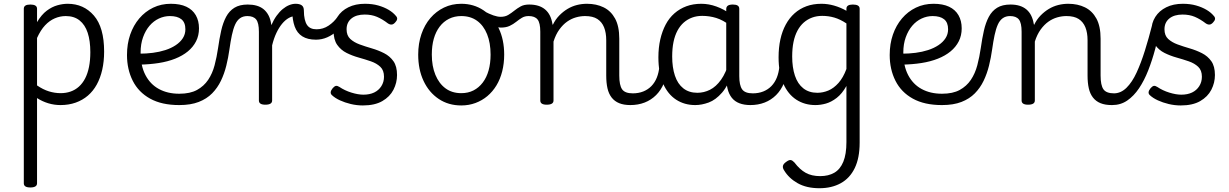

<svg xmlns="http://www.w3.org/2000/svg" viewBox="-20 -539 6501 1016"><path d="M141 453Q123 453 114.5 447.5Q106 442 106 431V-493Q106 -504 114.5 -509.5Q123 -515 141 -515Q158 -515 167 -509.5Q176 -504 176 -493V-422Q200 -462 227.5 -482.5Q255 -503 283.5 -511Q312 -519 338 -519Q423 -519 477 -456.5Q531 -394 531 -266Q531 -214 521 -170Q511 -126 492 -91.5Q473 -57 445 -33Q417 -9 380.5 4Q344 17 300 17Q267 17 235.5 7.5Q204 -2 176 -20V431Q176 442 167 447.5Q158 453 141 453ZM176 -87Q208 -65 239 -55.5Q270 -46 301 -46Q329 -46 353.5 -54.5Q378 -63 397.5 -80.5Q417 -98 430.5 -124Q444 -150 451 -185Q458 -220 458 -263Q458 -323 444 -365.5Q430 -408 401 -431Q372 -454 328 -454Q298 -454 270 -442Q242 -430 218.5 -405Q195 -380 176 -338Z M928 17Q836 17 774.5 -17Q713 -51 682.5 -111.5Q652 -172 652 -248Q652 -307 669 -356Q686 -405 717 -441.5Q748 -478 790.5 -498.5Q833 -519 884 -519Q933 -519 966 -503.5Q999 -488 1016 -458.5Q1033 -429 1033 -389Q1033 -351 1017.5 -320.5Q1002 -290 974 -267Q946 -244 907 -228.5Q868 -213 820 -205.5Q772 -198 718 -197V-255Q754 -255 789 -259.5Q824 -264 855 -274Q886 -284 910 -300Q934 -316 947.5 -337Q961 -358 961 -384Q961 -420 940 -437Q919 -454 879 -454Q849 -454 821 -441Q793 -428 771.5 -403Q750 -378 737 -342Q724 -306 724 -261Q724 -191 749.5 -142Q775 -93 821 -68Q867 -43 928 -43Q941 -43 947.5 -34Q954 -25 954 -13Q954 -1 947.5 8Q941 17 928 17Z M929 17Q913 17 905.5 8Q898 -1 898 -13Q898 -25 905.5 -34Q913 -43 929 -43Q986 -43 1022.5 -63Q1059 -83 1081.5 -116.5Q1104 -150 1115.5 -193.5Q1127 -237 1134 -285Q1141 -335 1150.5 -377Q1160 -419 1176.5 -450Q1193 -481 1220.5 -498Q1248 -515 1291 -515Q1300 -515 1304.5 -505.5Q1309 -496 1308.5 -484Q1308 -472 1303 -463Q1298 -454 1289 -454Q1266 -454 1250 -442.5Q1234 -431 1224 -408.5Q1214 -386 1207 -353Q1200 -320 1194 -277Q1188 -234 1177.5 -191.5Q1167 -149 1149 -111.5Q1131 -74 1102.5 -45Q1074 -16 1031.5 0.5Q989 17 929 17Z M1384 15Q1367 15 1358.5 9.5Q1350 4 1350 -7V-371Q1350 -418 1335.5 -436Q1321 -454 1289 -454Q1277 -454 1271 -463Q1265 -472 1265 -484Q1265 -496 1272 -505.5Q1279 -515 1291 -515Q1317 -515 1338 -509Q1359 -503 1374.5 -490.5Q1390 -478 1400.5 -458.5Q1411 -439 1415 -412L1416 -406Q1428 -434 1443.5 -455.5Q1459 -477 1476 -491Q1493 -505 1510.5 -512Q1528 -519 1544 -519Q1559 -519 1566.5 -509Q1574 -499 1574 -486.5Q1574 -474 1566.5 -464Q1559 -454 1544 -454Q1526 -454 1507.5 -443.5Q1489 -433 1472.5 -413Q1456 -393 1442.5 -364.5Q1429 -336 1420 -299V-7Q1420 4 1411 9.5Q1402 15 1384 15Z M1652 -329Q1608 -329 1580 -346.5Q1552 -364 1539.5 -398.5Q1527 -433 1526 -484L1544 -519Q1565 -519 1576.5 -511Q1588 -503 1588 -483Q1588 -457 1592.5 -437.5Q1597 -418 1605 -406.5Q1613 -395 1625.5 -389.5Q1638 -384 1655 -384Q1690 -384 1719 -403.5Q1748 -423 1767 -451Q1776 -463 1787.5 -460.5Q1799 -458 1805 -447.5Q1811 -437 1804 -426Q1788 -398 1764 -376Q1740 -354 1711.5 -341.5Q1683 -329 1652 -329Z M1900 19Q1868 19 1836.5 11.5Q1805 4 1779 -8Q1753 -20 1737 -35Q1729 -42 1730 -51.5Q1731 -61 1741 -73Q1750 -83 1757.5 -84.5Q1765 -86 1776 -79Q1804 -60 1839.5 -49Q1875 -38 1903 -38Q1936 -38 1960 -49.5Q1984 -61 1998 -83Q2012 -105 2012 -133Q2012 -167 1992.5 -185.5Q1973 -204 1942.5 -214.5Q1912 -225 1878 -234.5Q1844 -244 1814 -259Q1784 -274 1764.5 -301.5Q1745 -329 1745 -377Q1745 -417 1765.5 -449.5Q1786 -482 1823.5 -500.5Q1861 -519 1911 -519Q1950 -519 1981.5 -510Q2013 -501 2036.5 -487Q2060 -473 2074 -456Q2083 -447 2081.5 -438Q2080 -429 2071 -420Q2062 -410 2053 -409Q2044 -408 2033 -415Q2003 -438 1974.5 -450Q1946 -462 1910 -462Q1865 -462 1839.5 -441Q1814 -420 1814 -384Q1814 -351 1833.5 -333Q1853 -315 1883 -304Q1913 -293 1947.5 -283Q1982 -273 2012.5 -257.5Q2043 -242 2062 -215Q2081 -188 2081 -142Q2081 -101 2062 -64Q2043 -27 2003 -4Q1963 19 1900 19Z M2421 19Q2353 19 2301.5 -15.5Q2250 -50 2221.5 -110.5Q2193 -171 2193 -250Q2193 -309 2210 -358.5Q2227 -408 2257.5 -443.5Q2288 -479 2329.5 -499Q2371 -519 2421 -519Q2487 -519 2538.5 -484.5Q2590 -450 2619 -389.5Q2648 -329 2648 -250Q2648 -203 2637.5 -161.5Q2627 -120 2607 -87Q2587 -54 2559 -30.5Q2531 -7 2496 6Q2461 19 2421 19ZM2421 -46Q2457 -46 2485.5 -60.5Q2514 -75 2534.5 -102Q2555 -129 2565.5 -166.5Q2576 -204 2576 -250Q2576 -312 2557.5 -358Q2539 -404 2504.5 -429Q2470 -454 2421 -454Q2385 -454 2356 -439.5Q2327 -425 2306.5 -398Q2286 -371 2275.5 -334Q2265 -297 2265 -250Q2265 -189 2284 -143Q2303 -97 2337.5 -71.5Q2372 -46 2421 -46Z M2630 -393Q2619 -393 2602.5 -398Q2586 -403 2568 -412Q2550 -421 2532 -432Q2520 -439 2517.5 -449Q2515 -459 2518 -467.5Q2521 -476 2527.5 -480.5Q2534 -485 2539 -481Q2569 -465 2591 -457.5Q2613 -450 2629 -450Q2653 -450 2669.5 -460Q2686 -470 2701.5 -482.5Q2717 -495 2735 -505Q2753 -515 2780 -515Q2790 -515 2795 -505.5Q2800 -496 2800 -484Q2800 -472 2794.5 -463Q2789 -454 2777 -454Q2757 -454 2742 -445Q2727 -436 2711.5 -423.5Q2696 -411 2677 -402Q2658 -393 2630 -393Z M3316 17Q3281 17 3256.5 7Q3232 -3 3216.5 -23Q3201 -43 3194.5 -72Q3188 -101 3188 -139V-326Q3188 -366 3176.5 -394.5Q3165 -423 3141 -438.5Q3117 -454 3076 -454Q3052 -454 3027.5 -447Q3003 -440 2981 -424.5Q2959 -409 2940 -383Q2921 -357 2909 -319V-7Q2909 4 2900 9.5Q2891 15 2873 15Q2856 15 2847.5 9.5Q2839 4 2839 -7V-371Q2839 -418 2824.5 -436Q2810 -454 2778 -454Q2765 -454 2759 -463Q2753 -472 2753 -484Q2753 -496 2760 -505.5Q2767 -515 2780 -515Q2807 -515 2828 -508.5Q2849 -502 2864.5 -489Q2880 -476 2889.5 -457Q2899 -438 2903 -414L2905 -407Q2919 -436 2939.5 -457Q2960 -478 2983.5 -492Q3007 -506 3033 -512.5Q3059 -519 3086 -519Q3136 -519 3174.5 -500Q3213 -481 3235 -440.5Q3257 -400 3257 -334V-139Q3257 -88 3272 -66.5Q3287 -45 3329 -45Q3341 -45 3346.5 -35.5Q3352 -26 3351 -14Q3350 -2 3341.5 7.5Q3333 17 3316 17Z M3315 17Q3303 17 3297 7.5Q3291 -2 3292 -14Q3293 -26 3302 -35.5Q3311 -45 3328 -45Q3359 -45 3384 -55Q3409 -65 3427 -83.5Q3445 -102 3455.5 -128Q3466 -154 3469 -186Q3470 -199 3481 -203.5Q3492 -208 3502.5 -203.5Q3513 -199 3512 -186Q3509 -137 3493.5 -99.5Q3478 -62 3452 -36Q3426 -10 3391.5 3.5Q3357 17 3315 17Z M3659 17Q3602 17 3558 -11.5Q3514 -40 3489 -96.5Q3464 -153 3464 -236Q3464 -287 3474 -330.5Q3484 -374 3502.5 -409Q3521 -444 3549 -468.5Q3577 -493 3612.5 -506Q3648 -519 3691 -519Q3731 -519 3771 -504.5Q3811 -490 3845 -465V-403Q3806 -433 3770 -444Q3734 -455 3696 -455Q3667 -455 3642.5 -446Q3618 -437 3598.5 -420Q3579 -403 3565 -377Q3551 -351 3544 -317Q3537 -283 3537 -240Q3537 -182 3551.5 -138.5Q3566 -95 3596 -71.5Q3626 -48 3670 -48Q3705 -48 3737 -64Q3769 -80 3795.5 -117Q3822 -154 3839 -215L3857 -163Q3835 -88 3801 -49Q3767 -10 3730 3.5Q3693 17 3659 17ZM3951 17Q3918 17 3893 7.5Q3868 -2 3852.5 -21.5Q3837 -41 3830 -69.5Q3823 -98 3823 -136V-491Q3823 -503 3831.5 -509Q3840 -515 3858 -515Q3875 -515 3883.5 -509.5Q3892 -504 3892 -492V-136Q3892 -88 3907 -66.5Q3922 -45 3964 -45Q3972 -45 3976.5 -35.5Q3981 -26 3980 -14Q3979 -2 3972 7.5Q3965 17 3951 17Z M3950 17Q3938 17 3932 7.5Q3926 -2 3927 -14Q3928 -26 3937 -35.5Q3946 -45 3963 -45Q3994 -45 4019 -55Q4044 -65 4062 -83.5Q4080 -102 4090.5 -128Q4101 -154 4104 -186Q4105 -199 4116 -203.5Q4127 -208 4137.5 -203.5Q4148 -199 4147 -186Q4144 -137 4128.5 -99.5Q4113 -62 4087 -36Q4061 -10 4026.5 3.5Q3992 17 3950 17Z M4316 457Q4248 457 4201 430.5Q4154 404 4129 362Q4121 350 4123 339Q4125 328 4141 317Q4156 306 4165 308Q4174 310 4184 321Q4212 358 4243.5 375.5Q4275 393 4320 393Q4364 393 4395 375Q4426 357 4442.5 317Q4459 277 4459 213V-84Q4436 -43 4407.5 -21Q4379 1 4350.5 9Q4322 17 4295 17Q4238 17 4194 -11.5Q4150 -40 4125 -96.5Q4100 -153 4100 -236Q4100 -287 4109.5 -330.5Q4119 -374 4138 -409Q4157 -444 4184.5 -468.5Q4212 -493 4247.5 -506Q4283 -519 4327 -519Q4360 -519 4393.5 -509.5Q4427 -500 4459 -482V-493Q4459 -504 4467.5 -509.5Q4476 -515 4493 -515Q4511 -515 4520 -509.5Q4529 -504 4529 -493V216Q4529 297 4503 350.5Q4477 404 4429 430.5Q4381 457 4316 457ZM4305 -48Q4335 -48 4363.5 -60Q4392 -72 4417 -100Q4442 -128 4459 -174V-415Q4426 -437 4395 -446Q4364 -455 4331 -455Q4302 -455 4277.5 -446Q4253 -437 4233.5 -420Q4214 -403 4200 -377Q4186 -351 4179 -317Q4172 -283 4172 -240Q4172 -182 4186.5 -138.5Q4201 -95 4231 -71.5Q4261 -48 4305 -48Z M4964 17Q4872 17 4810.5 -17Q4749 -51 4718.5 -111.5Q4688 -172 4688 -248Q4688 -307 4705 -356Q4722 -405 4753 -441.5Q4784 -478 4826.5 -498.5Q4869 -519 4920 -519Q4969 -519 5002 -503.5Q5035 -488 5052 -458.5Q5069 -429 5069 -389Q5069 -351 5053.5 -320.5Q5038 -290 5010 -267Q4982 -244 4943 -228.5Q4904 -213 4856 -205.5Q4808 -198 4754 -197V-255Q4790 -255 4825 -259.5Q4860 -264 4891 -274Q4922 -284 4946 -300Q4970 -316 4983.5 -337Q4997 -358 4997 -384Q4997 -420 4976 -437Q4955 -454 4915 -454Q4885 -454 4857 -441Q4829 -428 4807.5 -403Q4786 -378 4773 -342Q4760 -306 4760 -261Q4760 -191 4785.5 -142Q4811 -93 4857 -68Q4903 -43 4964 -43Q4977 -43 4983.5 -34Q4990 -25 4990 -13Q4990 -1 4983.5 8Q4977 17 4964 17Z M4965 17Q4949 17 4941.5 8Q4934 -1 4934 -13Q4934 -25 4941.5 -34Q4949 -43 4965 -43Q5022 -43 5058.5 -63Q5095 -83 5117.5 -116.5Q5140 -150 5151.5 -193.5Q5163 -237 5170 -285Q5177 -335 5186.5 -377Q5196 -419 5212.5 -450Q5229 -481 5256.5 -498Q5284 -515 5327 -515Q5336 -515 5340.5 -505.5Q5345 -496 5344.5 -484Q5344 -472 5339 -463Q5334 -454 5325 -454Q5302 -454 5286 -442.5Q5270 -431 5260 -408.5Q5250 -386 5243 -353Q5236 -320 5230 -277Q5224 -234 5213.5 -191.5Q5203 -149 5185 -111.5Q5167 -74 5138.5 -45Q5110 -16 5067.5 0.5Q5025 17 4965 17Z M5863 17Q5828 17 5803.5 7Q5779 -3 5763.5 -23Q5748 -43 5741.5 -72Q5735 -101 5735 -139V-326Q5735 -366 5723.5 -394.5Q5712 -423 5688 -438.5Q5664 -454 5623 -454Q5599 -454 5574.5 -447Q5550 -440 5528 -424.5Q5506 -409 5487 -383Q5468 -357 5456 -319V-7Q5456 4 5447 9.5Q5438 15 5420 15Q5403 15 5394.5 9.5Q5386 4 5386 -7V-371Q5386 -418 5371.5 -436Q5357 -454 5325 -454Q5312 -454 5306 -463Q5300 -472 5300 -484Q5300 -496 5307 -505.5Q5314 -515 5327 -515Q5354 -515 5375 -508.5Q5396 -502 5411.5 -489Q5427 -476 5436.5 -457Q5446 -438 5450 -414L5452 -407Q5466 -436 5486.5 -457Q5507 -478 5530.5 -492Q5554 -506 5580 -512.5Q5606 -519 5633 -519Q5683 -519 5721.5 -500Q5760 -481 5782 -440.5Q5804 -400 5804 -334V-139Q5804 -88 5819 -66.5Q5834 -45 5876 -45Q5888 -45 5893.5 -35.5Q5899 -26 5898 -14Q5897 -2 5888.5 7.5Q5880 17 5863 17Z M5865 17Q5853 17 5848 7.5Q5843 -2 5844.5 -14Q5846 -26 5854 -35.5Q5862 -45 5874 -45Q5911 -45 5941 -74.5Q5971 -104 5994.5 -155Q6018 -206 6038.5 -271.5Q6059 -337 6077 -408Q6081 -423 6092.5 -425Q6104 -427 6114 -420Q6124 -413 6121 -400Q6109 -340 6093 -280Q6077 -220 6056 -166.5Q6035 -113 6007.5 -72Q5980 -31 5945 -7Q5910 17 5865 17Z M6228 19Q6196 19 6164.5 11.5Q6133 4 6107 -8Q6081 -20 6065 -35Q6057 -42 6058 -51.5Q6059 -61 6069 -73Q6078 -83 6085.5 -84.5Q6093 -86 6104 -79Q6132 -60 6167.5 -49Q6203 -38 6231 -38Q6264 -38 6288 -49.5Q6312 -61 6326 -83Q6340 -105 6340 -133Q6340 -167 6320.5 -185.5Q6301 -204 6270.5 -214.5Q6240 -225 6206 -234.5Q6172 -244 6142 -259Q6112 -274 6092.5 -301.5Q6073 -329 6073 -377Q6073 -417 6093.5 -449.5Q6114 -482 6151.5 -500.5Q6189 -519 6239 -519Q6278 -519 6309.5 -510Q6341 -501 6364.5 -487Q6388 -473 6402 -456Q6411 -447 6409.5 -438Q6408 -429 6399 -420Q6390 -410 6381 -409Q6372 -408 6361 -415Q6331 -438 6302.5 -450Q6274 -462 6238 -462Q6193 -462 6167.5 -441Q6142 -420 6142 -384Q6142 -351 6161.5 -333Q6181 -315 6211 -304Q6241 -293 6275.5 -283Q6310 -273 6340.5 -257.5Q6371 -242 6390 -215Q6409 -188 6409 -142Q6409 -101 6390 -64Q6371 -27 6331 -4Q6291 19 6228 19Z"/></svg>

Font: Playwrite US Modern Light
Style: Regular
Weight: 300
Designer: Veronika Burian, José Scaglione
Foundry: TypeTogether
Version: Version 1.003